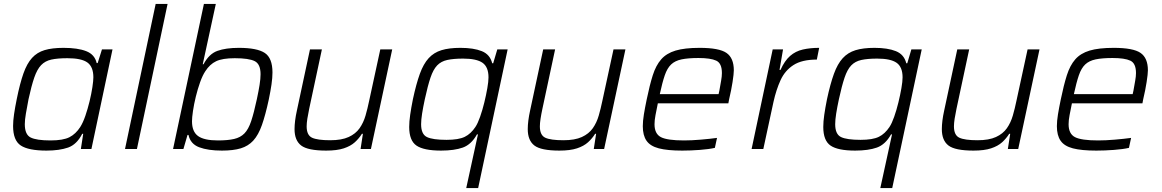

<svg xmlns="http://www.w3.org/2000/svg" viewBox="-20 -763 5947 983"><path d="M218 8Q126 8 86.5 -18Q47 -44 47 -118Q47 -144 52 -178.5Q57 -213 66 -257Q82 -336 100 -387Q118 -438 144 -466.5Q170 -495 208.5 -506.5Q247 -518 305 -518Q378 -518 421.5 -501Q465 -484 475 -440H480L502 -510H556L448 0H394L406 -78H401Q373 -23 328.5 -7.5Q284 8 218 8ZM239 -44Q303 -44 335.5 -60.5Q368 -77 391 -113Q405 -135 417 -170Q429 -205 438.5 -244Q448 -283 453 -316.5Q458 -350 458 -367Q458 -421 427.5 -443Q397 -465 325 -465Q275 -465 243 -458Q211 -451 190.5 -429.5Q170 -408 155.5 -366Q141 -324 126 -255Q118 -213 112.5 -181Q107 -149 107 -127Q107 -74 137 -59Q167 -44 239 -44Z M620 0 777 -743H838L681 0Z M1116 8Q1045 8 1000 -9Q955 -26 945 -72H940L919 0H866L1024 -743H1085L1018 -434H1022Q1050 -487 1093 -502.5Q1136 -518 1203 -518Q1296 -518 1335.5 -492Q1375 -466 1375 -392Q1375 -365 1370 -330.5Q1365 -296 1356 -253Q1339 -174 1321 -123Q1303 -72 1277 -43.5Q1251 -15 1212.5 -3.5Q1174 8 1116 8ZM1096 -44Q1146 -44 1178.5 -51.5Q1211 -59 1231.5 -80Q1252 -101 1266 -143Q1280 -185 1295 -255Q1304 -297 1309 -328.5Q1314 -360 1314 -383Q1314 -435 1284 -450Q1254 -465 1182 -465Q1119 -465 1086.5 -449.5Q1054 -434 1031 -398Q1017 -377 1004.5 -342Q992 -307 982.5 -268Q973 -229 968 -195Q963 -161 963 -142Q963 -89 994 -66.5Q1025 -44 1096 -44Z M1650 8Q1556 8 1522 -18Q1488 -44 1488 -102Q1488 -122 1491 -146Q1494 -170 1500 -197L1567 -510H1628L1563 -206Q1557 -178 1553.5 -155Q1550 -132 1550 -116Q1550 -71 1577.5 -58Q1605 -45 1671 -45Q1729 -45 1765 -61.5Q1801 -78 1821 -106.5Q1841 -135 1851.5 -171.5Q1862 -208 1870 -247L1927 -510H1988L1879 0H1826L1838 -78H1833Q1818 -54 1796.5 -34.5Q1775 -15 1740 -3.5Q1705 8 1650 8Z M2367 200 2427 -75H2422Q2393 -23 2349.5 -7.5Q2306 8 2238 8Q2150 8 2112.5 -17.5Q2075 -43 2075 -113Q2075 -140 2080 -175Q2085 -210 2094 -255Q2111 -334 2129.5 -385Q2148 -436 2174.5 -465Q2201 -494 2240 -506Q2279 -518 2337 -518Q2405 -518 2447 -501Q2489 -484 2500 -439H2505L2526 -510H2579L2428 200ZM2266 -47Q2328 -47 2359.5 -62.5Q2391 -78 2414 -113Q2426 -131 2438 -165Q2450 -199 2459.5 -238Q2469 -277 2475 -311.5Q2481 -346 2481 -367Q2481 -420 2450.5 -441.5Q2420 -463 2351 -463Q2302 -463 2270 -456Q2238 -449 2218 -428Q2198 -407 2184 -365.5Q2170 -324 2155 -255Q2146 -213 2141 -181Q2136 -149 2136 -127Q2136 -76 2165.5 -61.5Q2195 -47 2266 -47Z M2844 8Q2750 8 2716 -18Q2682 -44 2682 -102Q2682 -122 2685 -146Q2688 -170 2694 -197L2761 -510H2822L2757 -206Q2751 -178 2747.5 -155Q2744 -132 2744 -116Q2744 -71 2771.5 -58Q2799 -45 2865 -45Q2923 -45 2959 -61.5Q2995 -78 3015 -106.5Q3035 -135 3045.5 -171.5Q3056 -208 3064 -247L3121 -510H3182L3073 0H3020L3032 -78H3027Q3012 -54 2990.5 -34.5Q2969 -15 2934 -3.5Q2899 8 2844 8Z M3473 8Q3397 8 3353 -3.5Q3309 -15 3290 -42.5Q3271 -70 3271 -117Q3271 -143 3276.5 -177Q3282 -211 3291 -254Q3306 -327 3322 -377.5Q3338 -428 3365 -459Q3392 -490 3438.5 -504Q3485 -518 3562 -518Q3662 -518 3699.5 -492Q3737 -466 3737 -403Q3737 -385 3730.5 -343Q3724 -301 3713 -255L3709 -234H3348Q3341 -200 3336 -173.5Q3331 -147 3331 -127Q3331 -78 3363.5 -61Q3396 -44 3482 -44Q3520 -44 3567.5 -48Q3615 -52 3651 -57L3640 -6Q3610 1 3563 4.5Q3516 8 3473 8ZM3358 -281H3659L3663 -299Q3668 -328 3672 -350Q3676 -372 3676 -389Q3676 -439 3647 -452.5Q3618 -466 3556 -466Q3503 -466 3469.5 -459Q3436 -452 3416 -433Q3396 -414 3383.5 -377.5Q3371 -341 3358 -281Z M3828 0 3936 -510H3989L3971 -405H3976Q3997 -452 4025 -476.5Q4053 -501 4090.5 -509.5Q4128 -518 4174 -518L4162 -458Q4086 -458 4042.5 -430Q3999 -402 3976.5 -353Q3954 -304 3940 -241L3888 0Z M4487 200 4547 -75H4542Q4513 -23 4469.5 -7.5Q4426 8 4358 8Q4270 8 4232.5 -17.5Q4195 -43 4195 -113Q4195 -140 4200 -175Q4205 -210 4214 -255Q4231 -334 4249.5 -385Q4268 -436 4294.5 -465Q4321 -494 4360 -506Q4399 -518 4457 -518Q4525 -518 4567 -501Q4609 -484 4620 -439H4625L4646 -510H4699L4548 200ZM4386 -47Q4448 -47 4479.5 -62.5Q4511 -78 4534 -113Q4546 -131 4558 -165Q4570 -199 4579.5 -238Q4589 -277 4595 -311.5Q4601 -346 4601 -367Q4601 -420 4570.5 -441.5Q4540 -463 4471 -463Q4422 -463 4390 -456Q4358 -449 4338 -428Q4318 -407 4304 -365.5Q4290 -324 4275 -255Q4266 -213 4261 -181Q4256 -149 4256 -127Q4256 -76 4285.5 -61.5Q4315 -47 4386 -47Z M4964 8Q4870 8 4836 -18Q4802 -44 4802 -102Q4802 -122 4805 -146Q4808 -170 4814 -197L4881 -510H4942L4877 -206Q4871 -178 4867.5 -155Q4864 -132 4864 -116Q4864 -71 4891.5 -58Q4919 -45 4985 -45Q5043 -45 5079 -61.5Q5115 -78 5135 -106.5Q5155 -135 5165.5 -171.5Q5176 -208 5184 -247L5241 -510H5302L5193 0H5140L5152 -78H5147Q5132 -54 5110.5 -34.5Q5089 -15 5054 -3.5Q5019 8 4964 8Z M5593 8Q5517 8 5473 -3.5Q5429 -15 5410 -42.5Q5391 -70 5391 -117Q5391 -143 5396.5 -177Q5402 -211 5411 -254Q5426 -327 5442 -377.5Q5458 -428 5485 -459Q5512 -490 5558.5 -504Q5605 -518 5682 -518Q5782 -518 5819.5 -492Q5857 -466 5857 -403Q5857 -385 5850.5 -343Q5844 -301 5833 -255L5829 -234H5468Q5461 -200 5456 -173.5Q5451 -147 5451 -127Q5451 -78 5483.5 -61Q5516 -44 5602 -44Q5640 -44 5687.5 -48Q5735 -52 5771 -57L5760 -6Q5730 1 5683 4.5Q5636 8 5593 8ZM5478 -281H5779L5783 -299Q5788 -328 5792 -350Q5796 -372 5796 -389Q5796 -439 5767 -452.5Q5738 -466 5676 -466Q5623 -466 5589.5 -459Q5556 -452 5536 -433Q5516 -414 5503.5 -377.5Q5491 -341 5478 -281Z"/></svg>

Font: Saira Light
Style: Italic
Weight: 300
Italic angle: -12°
Designer: Hector Gatti with collaboration of the Omnibus-Type team
Foundry: Omnibus-Type
Version: Version 1.100; ttfautohint (v1.8.3)